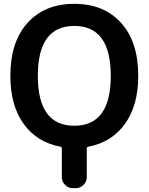

<svg xmlns="http://www.w3.org/2000/svg" viewBox="-20 -760 774 1000"><path d="M557 -365Q557 -625 367 -625Q177 -625 177 -365Q177 -105 367 -105Q557 -105 557 -365ZM294 4Q172 -19 103 -115Q34 -211 34 -365Q34 -542 123.5 -641Q213 -740 367 -740Q521 -740 610.5 -641Q700 -542 700 -365Q700 -211 631 -115Q562 -19 440 4Q432 6 432 13V163Q432 186 415 203Q398 220 375 220H359Q336 220 319 203Q302 186 302 163V13Q302 6 294 4Z"/></svg>

Font: Rounded Mplus 1c Bold
Style: Bold
Weight: 700
Version: Version 1.059.20150529